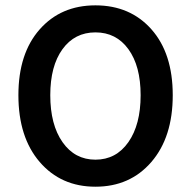

<svg xmlns="http://www.w3.org/2000/svg" viewBox="-20 -686 714 718"><path d="M48.8 -330.1Q48.8 -485.8 128.2 -575.9Q207.5 -666 336.9 -666Q466.8 -666 546.4 -576.2Q626 -486.3 626 -330.1Q626 -172.9 546.1 -80.3Q466.3 12.2 336.9 12.2Q208 12.2 128.4 -80.3Q48.8 -172.9 48.8 -330.1ZM168 -330.1Q168 -219.7 213.9 -154.3Q259.8 -88.9 336.9 -88.9Q414.1 -88.9 460 -154.3Q505.9 -219.7 505.9 -330.1Q505.9 -439 460.2 -502Q414.6 -564.9 336.9 -564.9Q259.3 -564.9 213.6 -502Q168 -439 168 -330.1Z"/></svg>

Font: Source Sans Pro Semibold
Style: Regular
Weight: 600
Designer: Paul D. Hunt
Foundry: Adobe Systems Incorporated
Version: Version 2.020;PS 2.0;hotconv 1.0.86;makeotf.lib2.5.63406